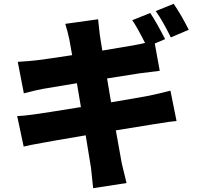

<svg xmlns="http://www.w3.org/2000/svg" viewBox="-20 -898 1040 1006"><path d="M875 -702Q833 -788 796 -840L890 -878Q931 -818 969 -742ZM562 -362Q700 -385 763 -397Q824 -410 873 -423L905 -264Q883 -263 791 -248Q701 -234 587 -215L618 -42L643 61L468 88Q458 -13 457 -17Q442 -113 429 -189Q234 -156 210 -151Q130 -137 104 -130L70 -290Q110 -291 182 -302Q219 -307 404 -337L383 -462L203 -432Q161 -424 105 -409L73 -574Q138 -578 171 -582Q242 -591 358 -609L343 -693Q335 -731 322 -773L494 -797Q501 -728 503 -715L516 -633L682 -661Q716 -667 740 -673Q696 -760 673 -792L767 -830Q799 -783 845 -693L791 -670L817 -527L713 -514L541 -487Z"/></svg>

Font: Source Han Sans CN Heavy
Style: Bold
Weight: 900
Designer: Ryoko NISHIZUKA (kana & ideographs); Paul D. Hunt (Latin, Greek & Cyrillic); Wenlong ZHANG (bopomofo); Sandoll Communica
Foundry: Adobe Systems Incorporated
Version: Version 1.000;PS 1;hotconv 1.0.78;makeotf.lib2.5.61930